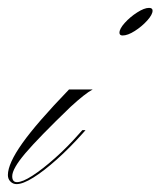

<svg xmlns="http://www.w3.org/2000/svg" viewBox="-83 -460 407 487"><path d="M-41 7Q-50 7 -56.5 0.5Q-63 -6 -63 -16Q-63 -45 -26.5 -96.5Q10 -148 92 -233H152Q133 -223 96 -189Q14 -110 -19 -71Q-52 -32 -52 -13Q-52 2 -40 2Q-26 2 -0.5 -14.5Q25 -31 56.5 -59Q88 -87 117 -120L126 -130H134L127 -122Q94 -85 61 -55.5Q28 -26 1.5 -9.5Q-25 7 -41 7ZM295 -440Q304 -440 304 -433Q304 -423 290.5 -408Q277 -393 259 -381.5Q241 -370 228 -370Q220 -370 220 -377Q220 -387 233.5 -402Q247 -417 265 -428.5Q283 -440 295 -440Z"/></svg>

Font: Ballet 72pt
Style: Regular
Weight: 400
Designer: Maximiliano R. Sproviero
Foundry: Omnibus-Type
Version: Version 1.100; ttfautohint (v1.8.3)